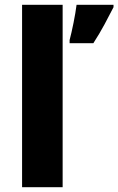

<svg xmlns="http://www.w3.org/2000/svg" viewBox="-20 -780 493 800"><path d="M453 -750Q435 -715 415.5 -678.5Q396 -642 369 -600H270V-613Q278 -643 286.5 -685.5Q295 -728 299 -760H453ZM241 0H72V-760H241Z"/></svg>

Font: Noto Sans ExtraBold
Style: Regular
Weight: 800
Designer: Monotype Design Team
Foundry: Monotype Imaging Inc.
Version: Version 2.007